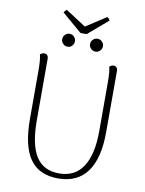

<svg xmlns="http://www.w3.org/2000/svg" viewBox="-104 -1043 853 1127"><g transform="rotate(10 323.0 -479.5)"><path d="M553 -304Q553 -148 494.5 -68Q436 12 322 12Q208 12 153.5 -65Q99 -142 99 -304V-594Q99 -656 91 -686Q102 -697 116 -697Q127 -697 133.5 -689.5Q140 -682 140 -669V-304Q140 -157 184.5 -87.5Q229 -18 322 -18Q416 -18 464 -90.5Q512 -163 512 -304V-594Q512 -661 504 -686Q515 -697 529 -697Q540 -697 546.5 -689.5Q553 -682 553 -669ZM204 -798Q204 -813 215.5 -824.5Q227 -836 242 -836Q258 -836 269 -824.5Q280 -813 280 -798Q280 -782 269 -770.5Q258 -759 242 -759Q227 -759 215.5 -770.5Q204 -782 204 -798ZM370 -798Q370 -813 381.5 -824.5Q393 -836 409 -836Q424 -836 435.5 -824.5Q447 -813 447 -798Q447 -782 435.5 -770.5Q424 -759 409 -759Q393 -759 381.5 -770.5Q370 -782 370 -798ZM322 -851Q309 -851 303 -852L185 -953Q192 -967 202 -971L322 -893L442 -971Q447 -969 452 -963.5Q457 -958 459 -953L341 -852Q335 -851 322 -851Z"/></g></svg>

Font: Arima Madurai ExtraLight
Style: Regular
Weight: 275
Designer: Joana Correia and Natanael Gama
Foundry: NDISCOVER
Version: Version 1.020